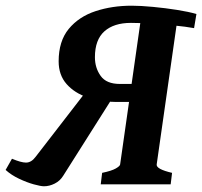

<svg xmlns="http://www.w3.org/2000/svg" viewBox="-52 -650 713 677"><path d="M412.1 -629.9Q444.3 -629.9 487.8 -625.7Q531.2 -621.6 572.8 -615Q614.3 -608.4 640.6 -600.6L632.3 -550.8Q603 -556.2 560.5 -560.3Q518.1 -564.5 476.8 -566.9Q435.5 -569.3 409.7 -569.3Q349.6 -569.3 316.2 -539.6Q282.7 -509.8 282.7 -448.2Q282.7 -410.6 303 -382.3Q323.2 -354 370.6 -354H426.8L418 -290.5H357.4Q303.7 -290.5 257.3 -306.2Q210.9 -321.8 182.9 -353.5Q154.8 -385.3 154.8 -433.6Q154.8 -504.9 190.4 -548.1Q226.1 -591.3 284.7 -610.6Q343.3 -629.9 412.1 -629.9ZM549.8 0H303.2L308.1 -40.5Q341.3 -47.4 356.2 -55.9Q371.1 -64.5 371.6 -70.3L443.8 -576.7H572.8L500.5 -70.3Q498 -53.7 554.7 -40.5ZM-32.2 -50.8 -9.8 -90.3Q22.5 -76.7 39.6 -76.7Q58.6 -76.7 73.7 -97.2L264.6 -344.2L340.8 -298.8L170.9 -30.3Q159.7 -12.2 140.9 -2.7Q122.1 6.8 103 6.8Q91.8 6.8 67.1 0Q42.5 -6.8 15.1 -19.8Q-12.2 -32.7 -32.2 -50.8Z"/></svg>

Font: Gentium Book Plus
Style: Bold Italic
Weight: 700
Italic angle: -8°
Designer: Victor Gaultney, Annie Olsen, Iska Routamaa, Becca Hirsbrunner
Foundry: SIL International
Version: Version 6.101